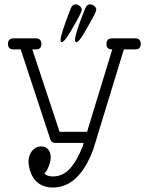

<svg xmlns="http://www.w3.org/2000/svg" viewBox="-20 -836 659 856"><path d="M479.5 -615.7H480.5L368.2 -248.5H245.6L124 -615.7H139.6C156.2 -615.7 164.6 -623.9 164.6 -640.1C164.6 -656.7 156.2 -665 139.6 -665H40.5C23.9 -665 15.6 -656.7 15.6 -640.1C15.6 -623.9 23.9 -615.7 40.5 -615.7H72.3L203.6 -216.8C206.9 -204.8 214.8 -198.7 227.5 -198.7H353L349.6 -186.5C332.7 -142.3 313.6 -108.3 292.2 -84.7C270.9 -61.1 245.1 -49.3 214.8 -49.3C207.7 -49.3 200.7 -50.4 193.8 -52.5C187 -54.6 181.8 -57.9 178.2 -62.5C181.5 -65.8 184.7 -70.1 188 -75.4C191.2 -80.8 194.2 -86.8 196.8 -93.3C199.4 -99.8 201.6 -106.6 203.4 -113.8C205.2 -120.9 206.1 -127.9 206.1 -134.8C206.1 -148.4 202.5 -159.9 195.3 -169.2C188.2 -178.5 177.6 -183.1 163.6 -183.1C154.5 -183.1 146.4 -181.2 139.4 -177.2C132.4 -173.3 126.5 -168.1 121.6 -161.6C116.7 -155.1 113 -147.8 110.6 -139.6C108.2 -131.5 106.9 -123.2 106.9 -114.7C106.9 -110.5 107.3 -106.4 107.9 -102.3C108.6 -98.2 109.4 -93.9 110.4 -89.4C116.9 -59.7 129.2 -37.4 147.2 -22.5C165.3 -7.5 188.2 0 215.8 0C293.3 0 353.2 -56.3 395.5 -168.9C395.8 -169.3 396 -169.9 396 -170.9L409.7 -214.4C409.7 -215 409.7 -215.6 409.9 -216.1C410.1 -216.6 410.2 -217 410.2 -217.3C410.2 -217.6 410.3 -217.9 410.6 -218.3L532.2 -615.7H582.5C599.1 -615.7 607.4 -623.9 607.4 -640.1C607.4 -656.7 599.1 -665 582.5 -665H479.5C462.9 -665 454.6 -656.7 454.6 -640.1C454.6 -623.9 462.9 -615.7 479.5 -615.7ZM296.4 -800.8C295.7 -798.8 294.1 -794.6 291.5 -788.1L282.5 -764.6L271.5 -734.9C267.6 -724.1 264.1 -713.8 261 -703.9C257.9 -693.9 255.3 -684.9 253.2 -676.8C251.1 -668.6 250 -662.4 250 -658.2C250 -651.4 251.8 -647.9 255.4 -647.9C262.9 -647.9 277.2 -665.9 298.3 -701.7C314.6 -729.7 326.3 -750.6 333.5 -764.4C340.7 -778.2 344.2 -787.8 344.2 -793C344.2 -798.8 341.5 -804.2 335.9 -809.1C330.4 -814 323.7 -816.4 315.9 -816.4C307.5 -816.4 300.9 -811.2 296.4 -800.8ZM361.3 -800.8C360.4 -798.8 358.6 -794.7 356 -788.3L346.9 -765.4L335.9 -736.3C332 -725.9 328.5 -715.7 325.4 -705.8C322.3 -695.9 319.7 -686.8 317.6 -678.5C315.5 -670.2 314.5 -663.7 314.5 -659.2C314.5 -651.7 316.4 -647.9 320.3 -647.9C328.5 -647.9 342.6 -665.9 362.8 -701.7L383.8 -739C389.6 -749.3 394.4 -758 398.2 -765.1C401.9 -772.3 404.7 -778.2 406.5 -782.7C408.3 -787.3 409.2 -790.9 409.2 -793.5C409.2 -798.7 406.4 -803.8 400.9 -808.8C395.3 -813.9 388.5 -816.4 380.4 -816.4C372.2 -816.4 365.9 -811.2 361.3 -800.8Z"/></svg>

Font: Nathan
Style: Regular
Weight: 400
Designer: Peter Wiegel
Foundry: Peter Wiegel
Version: Version 1.001 2009